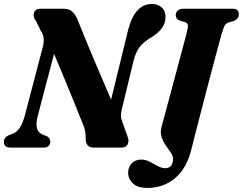

<svg xmlns="http://www.w3.org/2000/svg" viewBox="-30 -744 1224 968"><path d="M159.5 -156.5Q151 -123 156 -99Q161 -75 188.5 -64L203.5 -58.5Q223.5 -49 223.5 -30Q223.5 -15 214.5 -7.5Q205.5 0 191.5 0H22.5Q4.5 0 -3 -8Q-10.5 -16 -10.5 -28.5Q-10.5 -51 13.5 -62L33 -69.5Q75 -83.5 95.5 -163L185.5 -506Q192 -529.5 190 -550.8Q188 -572 176.5 -587L152 -637.5Q135 -657 141.2 -678.5Q147.5 -700 175.5 -700H288.5Q317.5 -700 332.8 -686.8Q348 -673.5 360 -648Q401 -544.5 445.5 -439.5Q490 -334.5 530 -241.5L615.5 -591Q649 -724 736 -724Q765.5 -724 785.2 -706.5Q805 -689 804.5 -656.5Q803.5 -598 732 -555Q693.5 -532.5 673.8 -506.8Q654 -481 642.5 -434L584 -192.5Q579.5 -173.5 579.8 -159.8Q580 -146 587 -128.5L613 -56Q622 -34.5 614 -17.2Q606 0 585 0H441.5Q401.5 0 402 -46Q403.5 -87.5 385 -125.5Q371.5 -159.5 349.2 -214.5Q327 -269.5 299.5 -336.2Q272 -403 242.5 -472.5ZM1086.5 -569.5Q1082.5 -555 1071.5 -515Q1060.5 -475 1045.8 -419.5Q1031 -364 1014.8 -301.5Q998.5 -239 983 -179Q967.5 -119 955 -70.8Q942.5 -22.5 936 4.5Q912.5 103.5 853.5 153.5Q794.5 203.5 713 203.5Q664.5 203.5 640.2 181Q616 158.5 616 126Q616 99 633.8 79.8Q651.5 60.5 683 60.5Q703.5 60.5 724.5 71.2Q745.5 82 765.2 93Q785 104 803 104Q820.5 104 831.2 92.8Q842 81.5 842.5 57.5Q842.5 42 831.2 25.5Q820 9 806.2 -10.2Q792.5 -29.5 784.8 -52.5Q777 -75.5 784.5 -104.5Q788.5 -120 798.5 -156.5Q808.5 -193 821.5 -241.8Q834.5 -290.5 848.8 -343.5Q863 -396.5 876 -445.2Q889 -494 898.8 -530.8Q908.5 -567.5 912.5 -583Q919 -609.5 917 -618.8Q915 -628 901.5 -633L876 -640Q856 -649 856 -666.5Q856 -681.5 865.8 -690.8Q875.5 -700 894.5 -700H1142Q1161 -700 1167.5 -692Q1174 -684 1174 -672Q1174 -659.5 1166.8 -651Q1159.5 -642.5 1149.5 -638.5L1123 -631Q1110 -626.5 1103.5 -616.2Q1097 -606 1086.5 -569.5Z"/></svg>

Font: Fraunces 72pt Soft
Style: Bold Italic
Weight: 700
Italic angle: -16°
Version: Version 1.000;[b76b70a41]